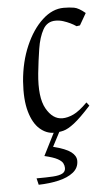

<svg xmlns="http://www.w3.org/2000/svg" viewBox="-50 -494 414 730"><g transform="rotate(-5 157.0 -129.0)"><path d="M143 10Q114 10 89 -12Q64 -34 51 -79.5Q38 -125 43 -195Q49 -269 75 -329Q101 -389 139.5 -424.5Q178 -460 221 -460Q243 -460 260.5 -457Q278 -454 303 -433L277 -388L264 -386Q254 -393 241.5 -399Q229 -405 215 -409.5Q201 -414 186 -414Q154 -414 138 -385.5Q122 -357 115 -312.5Q108 -268 103 -220Q94 -129 118.5 -85.5Q143 -42 180 -42Q200 -42 222.5 -52.5Q245 -63 276 -94L286 -81Q246 -37 221.5 -18Q197 1 179.5 5.5Q162 10 143 10ZM68 202 62 177Q100 177 124.5 175.5Q149 174 161 167.5Q173 161 173 147Q173 138 168.5 129Q164 120 148.5 111.5Q133 103 99 95L147 0H168L135 63Q183 75 202.5 90Q222 105 222 124Q222 151 200.5 168Q179 185 144 193Q109 201 68 202Z"/></g></svg>

Font: Ancizar Serif Light
Style: Italic
Weight: 300
Italic angle: -4°
Designer: Cesar Puertas, Viviana Monsalve, Julian Moncada, Julian Prieto, Jose Castro, Felipe Aragon, Mariel Hernandez, Sara Alarc
Version: Version 8.100